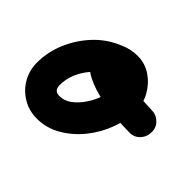

<svg xmlns="http://www.w3.org/2000/svg" viewBox="-138 -431 607 607"><g transform="rotate(45 165.0 -128.0)"><path d="M170 -271Q179 -252 172 -232Q165 -212 146 -204Q108 -186 84 -149Q60 -112 60 -71Q60 -46 84 -46Q106 -46 124.5 -60Q143 -74 157.5 -95.5Q172 -117 180 -140.5Q188 -164 188 -183Q188 -189 183 -199.5Q178 -210 169 -210Q161 -210 158.5 -208Q156 -206 162 -212Q164 -214 166.5 -219Q169 -224 168 -221Q168 -221 168 -221Q168 -221 168 -221Q168 -221 168 -221Q168 -221 168 -221Q166 -216 168.5 -222Q171 -228 168 -239Q164 -250 162 -248.5Q160 -247 181 -240Q214 -229 250.5 -225.5Q287 -222 321 -221Q342 -221 357 -206.5Q372 -192 371 -171Q371 -150 356.5 -135Q342 -120 321 -121Q299 -121 264 -123.5Q229 -126 190.5 -133.5Q152 -141 120.5 -156Q89 -171 74.5 -195Q60 -219 72 -255Q72 -255 72 -255Q72 -255 72 -255Q72 -255 72 -255Q72 -255 72 -255Q83 -286 111 -298.5Q139 -311 169 -311Q203 -311 230 -292.5Q257 -274 273 -245Q289 -216 289 -183Q289 -143 273.5 -101Q258 -59 230 -24Q202 11 164.5 33Q127 55 84 55Q49 55 20.5 38Q-8 21 -24.5 -7.5Q-41 -36 -41 -71Q-41 -118 -22.5 -162Q-4 -206 28 -241Q60 -276 103 -295Q122 -304 141.5 -297Q161 -290 170 -271Z"/></g></svg>

Font: FRB American Cursive Guidelines Arrows Ultra
Style: Bold Italic
Weight: 1000
Italic angle: -25°
Version: Version 2.0;Modular Font Editor K font №1